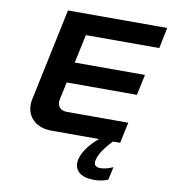

<svg xmlns="http://www.w3.org/2000/svg" viewBox="-95 -752 948 1061"><g transform="rotate(10 378.5 -221.5)"><path d="M200 -670 91 -153C73 -73 122 0 225 0H492C442 42 408 89 399 130C386 190 425 227 504 227C533 227 559 222 582 212L598 139C575 150 548 157 528 157C500 157 488 144 494 118C500 86 529 43 571 0H611L636 -117H291C254 -117 233 -141 241 -179L262 -277H656L681 -393H287L321 -553H733L757 -670Z"/></g></svg>

Font: LT Wave Bold
Style: Italic
Weight: 700
Designer: Daniel Lyons
Version: Version 2.5 (Glyphs App)